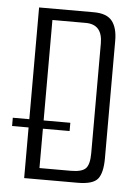

<svg xmlns="http://www.w3.org/2000/svg" viewBox="-48 -657 485 695"><g transform="rotate(5 194.5 -310.0)"><path d="M6 -184V-214H66V-620H265Q312 -620 331.5 -595.5Q351 -571 351 -524V-97Q351 -44 333.5 -22Q316 0 260 0H66V-184ZM232 -41Q272 -41 286 -55.5Q300 -70 300 -111V-510Q300 -579 239 -579H118V-214H215V-184H118V-41Z"/></g></svg>

Font: Smooch Sans
Style: Regular
Weight: 400
Designer: Robert E. Leuschke
Foundry: Robert E. Leuschke
Version: Version 1.010; ttfautohint (v1.8.3)